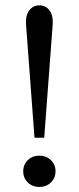

<svg xmlns="http://www.w3.org/2000/svg" viewBox="-20 -702 300 731"><path d="M111.3 -177.7 79.1 -609.4Q77.1 -644 91.6 -662.8Q106 -681.6 129.9 -681.6Q153.8 -681.6 168.2 -662.8Q182.6 -644 180.7 -609.4L148.4 -177.7ZM173.8 -7.3Q156.2 9.8 129.9 9.8Q103.5 9.8 85.9 -7.3Q68.4 -24.4 68.4 -49.8Q68.4 -75.2 85.9 -92.3Q103.5 -109.4 129.9 -109.4Q156.2 -109.4 173.8 -92.3Q191.4 -75.2 191.4 -49.8Q191.4 -24.4 173.8 -7.3Z"/></svg>

Font: Crimson Pro
Style: Regular
Weight: 400
Designer: Jacques Le Bailly
Foundry: Baron von Fonthausen
Version: Version 1.003